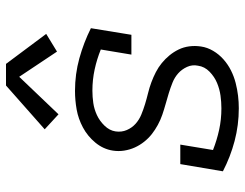

<svg xmlns="http://www.w3.org/2000/svg" viewBox="-108 -700 816 640"><g transform="rotate(-90 300.0 -380.0)"><path d="M259 8Q203 8 150 -6Q97 -20 49 -45L73 -187H138L120 -78Q153 -65 187.5 -57.5Q222 -50 259 -50Q280 -50 301.5 -53Q323 -56 343.5 -64.5Q364 -73 381 -89.5Q398 -106 401 -128Q405 -147 397 -164.5Q389 -182 375.5 -194Q362 -206 344.5 -213Q327 -220 309 -225.5Q291 -231 273 -236Q255 -241 237.5 -247Q220 -253 203.5 -262Q187 -271 173 -282Q159 -293 147.5 -307.5Q136 -322 128.5 -338.5Q121 -355 118 -374Q115 -393 118 -412Q123 -444 144.5 -470Q166 -496 195 -511.5Q224 -527 255 -532.5Q286 -538 317 -538Q373 -538 425.5 -523.5Q478 -509 526 -485L504 -350H438L455 -452Q423 -465 388.5 -472.5Q354 -480 318 -480Q297 -480 276.5 -477Q256 -474 236.5 -465Q217 -456 201 -439.5Q185 -423 182 -403Q179 -383 186.5 -365.5Q194 -348 207.5 -336Q221 -324 238 -317Q255 -310 273 -304.5Q291 -299 309.5 -294.5Q328 -290 345.5 -283.5Q363 -277 379.5 -268.5Q396 -260 410 -248.5Q424 -237 435.5 -223Q447 -209 455 -192.5Q463 -176 465.5 -157Q468 -138 465 -118Q462 -97 450.5 -77.5Q439 -58 422 -43Q405 -28 385 -18Q365 -8 343.5 -2.5Q322 3 301 5.5Q280 8 259 8ZM239 -593 189 -639 335 -768H407L507 -634L448 -598L364 -724Z"/></g></svg>

Font: Iosevka Curly Slab LtEx
Style: Italic
Weight: 300
Width: 7
Italic angle: -9°
Monospace: yes
Designer: Belleve Invis
Foundry: Belleve Invis
Version: Version 11.1.0; ttfautohint (v1.8.3)